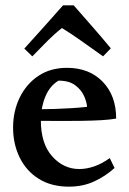

<svg xmlns="http://www.w3.org/2000/svg" viewBox="-20 -690 484 719"><path d="M231 -436Q314 -436 364.5 -384Q415 -332 415 -246Q394 -242 360 -240Q326 -238 286 -237.5Q246 -237 208 -237Q165 -237 134 -237.5Q103 -238 101 -238V-282Q108 -281 131 -281Q154 -281 185.5 -282Q217 -283 249 -285Q281 -287 306 -290Q305 -307 295 -330Q285 -353 262 -370.5Q239 -388 199 -388Q166 -368 149.5 -327.5Q133 -287 133 -239Q133 -152 175.5 -104.5Q218 -57 277 -57Q304 -57 333 -67Q362 -77 391 -98L409 -61Q375 -30 332.5 -10.5Q290 9 238 9Q172 9 125 -20.5Q78 -50 53.5 -100.5Q29 -151 29 -212Q29 -274 54 -325Q79 -376 124 -406Q169 -436 231 -436ZM256 -670Q289 -632 323 -593.5Q357 -555 395 -509L366 -479Q322 -510 285 -536.5Q248 -563 212 -585Q185 -564 158.5 -537.5Q132 -511 101 -479L71 -508Q108 -549 144.5 -589.5Q181 -630 216 -670Z"/></svg>

Font: Ruwudu Medium
Style: Regular
Weight: 500
Designer: Becca Hirsbrunner Spalinger
Foundry: SIL International
Version: Version 3.000